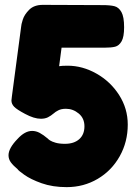

<svg xmlns="http://www.w3.org/2000/svg" viewBox="-20 -755 570 789"><path d="M254 14Q196 14 151 -2Q106 -18 79.5 -37Q53 -56 53 -59Q34 -75 24.5 -88Q15 -101 15 -117Q15 -146 52 -184Q82 -217 112 -217Q128 -217 143 -209Q158 -201 177 -185Q178 -183 185.5 -178Q193 -173 208.5 -168.5Q224 -164 247 -164Q284 -164 305.5 -183Q327 -202 327 -236Q327 -269 303.5 -288.5Q280 -308 251 -308Q232 -308 219.5 -301.5Q207 -295 202 -290Q189 -279 177 -273Q165 -267 148 -267Q120 -267 83 -287Q49 -305 38 -316.5Q27 -328 27 -342Q27 -346 29 -360L67 -646Q67 -653 73.5 -674Q80 -695 100 -715Q120 -735 156 -735L402 -734Q433 -734 450.5 -729.5Q468 -725 479 -705.5Q490 -686 490 -643Q490 -603 479.5 -585Q469 -567 453 -563Q437 -559 408 -559H233Q231 -547 223 -483Q234 -485 258 -485Q319 -485 376.5 -452.5Q434 -420 469.5 -364.5Q505 -309 505 -243Q505 -172 472 -113Q439 -54 381.5 -20Q324 14 254 14Z"/></svg>

Font: Fredoka One
Style: Regular
Weight: 400
Designer: Milena B. Brandão, Ben Nathan
Version: Version 2.000; ttfautohint (v1.5.33-1714) -l 8 -r 50 -G 200 